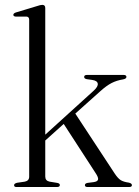

<svg xmlns="http://www.w3.org/2000/svg" viewBox="-20 -750 558 770"><path d="M45.5 0Q36.5 0 36.5 -7.5Q36.5 -14 48.5 -17L79.5 -21.5Q97 -25 97 -41.5V-670.5Q97 -683 86 -683.5H42.5Q33.5 -684.5 33.5 -690.5Q33.5 -696.5 43.5 -700L128 -725.5Q142.5 -730.5 149.5 -730.5Q161.5 -730.5 161.5 -718V-210L356 -386.5Q374 -403 372 -414.8Q370 -426.5 349.5 -429.5L328 -432.5Q317.5 -434.5 317.5 -441.5Q317.5 -449.5 329 -449.5H475.5Q487 -449.5 487 -441.5Q487 -434 473 -431.5Q448 -427.5 427.5 -417Q407 -406.5 381.5 -383.5L282 -294.5L440 -54Q453 -34.5 464.2 -27.5Q475.5 -20.5 497 -17.5Q509 -14.5 509 -7.5Q509 0 498 0H331Q320.5 0 320.5 -7.5Q320.5 -14.5 331 -16.5L354.5 -19.5Q371 -21.5 373.2 -29.8Q375.5 -38 363 -56.5L235.5 -253L161.5 -186.5V-42Q161.5 -25 179 -21.5L209.5 -16.5Q220 -14.5 220 -8Q220 0 208.5 0Z"/></svg>

Font: Fraunces 72pt S000 Light
Style: Regular
Weight: 300
Version: Version 1.000; ttfautohint (v1.8.3)